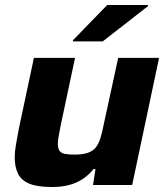

<svg xmlns="http://www.w3.org/2000/svg" viewBox="-20 -742 666 770"><path d="M189 8Q131 8 98.5 -5Q66 -18 52.5 -45Q39 -72 39 -112Q39 -132 44 -162Q49 -192 55 -223L116 -510H281L224 -242Q220 -222 216 -200Q212 -178 212 -166Q212 -147 218.5 -137.5Q225 -128 240 -125Q255 -122 279 -122Q312 -122 332 -129Q352 -136 363.5 -150Q375 -164 382.5 -187.5Q390 -211 396 -243L454 -510H618L510 0H353L363 -64H355Q335 -39 310 -23Q285 -7 255 0.5Q225 8 189 8ZM272 -576 273 -581 410 -722H574L573 -717L392 -576Z"/></svg>

Font: Saira SemiExpanded
Style: Bold Italic
Weight: 700
Width: 6
Italic angle: -12°
Designer: Hector Gatti with collaboration of the Omnibus-Type team
Foundry: Omnibus-Type
Version: Version 1.101